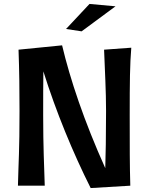

<svg xmlns="http://www.w3.org/2000/svg" viewBox="-20 -942 756 974"><path d="M508 -690C512 -582 518 -481 518 -379C518 -249 516 -153 514 -89C407 -327 336 -539 295 -712L74 -690C78 -582 79 -481 79 -379C79 -174 74 -128 71 0H207C204 -103 199 -196 199 -356C199 -434 199 -529 200 -580C264 -375 351 -165 440 12L641 0C638 -103 638 -196 638 -356C638 -528 639 -614 646 -700ZM434 -922 315 -795 394 -783 566 -910Z"/></svg>

Font: CantoraOne
Style: Regular
Weight: 400
Designer: Pablo Impallari, Rodrigo Fuenzalida
Foundry: Pablo Impallari
Version: Version 1.001